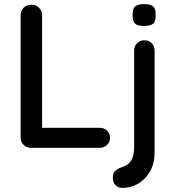

<svg xmlns="http://www.w3.org/2000/svg" viewBox="-20 -723 865 939"><path d="M468 -98Q489 -98 503.5 -84Q518 -70 518 -49Q518 -28 503.5 -14Q489 0 468 0H132Q110 0 95.5 -14.5Q81 -29 81 -51V-649Q81 -671 96 -685.5Q111 -700 135 -700Q155 -700 170.5 -685.5Q186 -671 186 -649V-81L165 -98ZM736 22Q736 76 714 115Q692 154 656 175Q620 196 579 196Q558 196 545 182.5Q532 169 532 150V141Q532 123 544.5 112Q557 101 575 95Q598 88 611.5 74.5Q625 61 630.5 40.5Q636 20 636 -4V-476Q636 -497 650 -511.5Q664 -526 686 -526Q708 -526 722 -511.5Q736 -497 736 -476ZM684 -596Q655 -596 642 -606.5Q629 -617 629 -642V-658Q629 -683 643 -693Q657 -703 685 -703Q715 -703 728 -692.5Q741 -682 741 -658V-642Q741 -616 727.5 -606Q714 -596 684 -596Z"/></svg>

Font: Quicksand SemiBold
Style: Regular
Weight: 600
Designer: Andrew Paglinawan
Foundry: Andrew Paglinawan
Version: Version 3.006